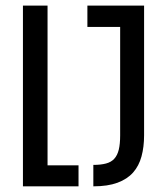

<svg xmlns="http://www.w3.org/2000/svg" viewBox="-20 -658 590 678"><path d="M488.8 -638.2V-180.2Q488.8 -139.2 479.7 -105.7Q470.7 -72.3 450 -48.8Q429.2 -25.4 394.8 -12.7Q360.4 0 309.6 0V-75.7Q335.9 -75.7 354.2 -80.6Q372.6 -85.4 383.5 -97.4Q394.5 -109.4 399.4 -129.4Q404.3 -149.4 404.3 -180.2V-563H288.6V-638.2ZM257.3 0H61V-638.2H147.9V-74.2H257.3Z"/></svg>

Font: Code New Roman
Style: Regular
Weight: 400
Monospace: yes
Designer: Sam Radian
Foundry: Code New Roman
Version: Version 2.00 November 29, 2014